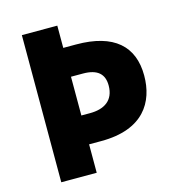

<svg xmlns="http://www.w3.org/2000/svg" viewBox="-106 -807 835 900"><g transform="rotate(-15 311.0 -357.0)"><path d="M586 -383C586 -525 499 -606 315 -606H253V-714H81V0H253V-138H312C518 -138 586 -255 586 -383ZM295 -278H253V-466H311C382 -466 413 -436 413 -381C413 -308 364 -278 295 -278Z"/></g></svg>

Font: Noto Sans Thai Looped ExtraBold
Style: Regular
Weight: 800
Designer: Cadson Demak Team
Foundry: Cadson Demak Co., Ltd.
Version: Version 1.001